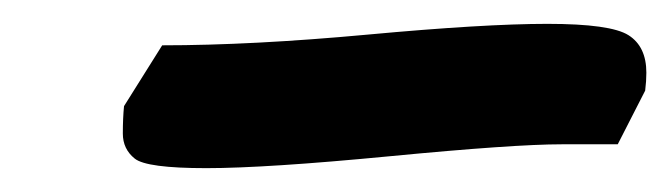

<svg xmlns="http://www.w3.org/2000/svg" viewBox="-20 -439 562 161"><path d="M498 -318Q491 -318 451 -318Q411 -318 307 -308Q203 -298 153 -298Q103 -298 93 -306Q83 -314 83 -327Q83 -340 84 -350L116 -401Q191 -401 288.5 -410Q386 -419 439 -419Q492 -419 507 -409.5Q522 -400 522 -378Q522 -371 521 -363Z"/></svg>

Font: Chau Philomene One
Style: Italic
Weight: 400
Designer: Vicente Lamonaca
Foundry: TipoType
Version: Version 1.001